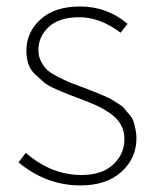

<svg xmlns="http://www.w3.org/2000/svg" viewBox="-20 -560 480 593"><path d="M228.5 12.7Q123 12.7 37.1 -58.6L59.6 -87.9Q138.7 -19.5 231.4 -19.5Q294.9 -19.5 329.6 -51.8Q364.3 -84 364.3 -130.9Q364.3 -155.3 353 -175.3Q341.8 -195.3 320.3 -210Q298.8 -224.6 279.8 -233.4Q260.7 -242.2 232.4 -252.9Q201.2 -264.6 190.9 -268.6Q180.7 -272.5 153.8 -284.2Q127 -295.9 115.7 -305.7Q104.5 -315.4 88.9 -330.1Q73.2 -344.7 67.4 -363.3Q61.5 -381.8 61.5 -403.3Q61.5 -460.9 105.5 -500.5Q149.4 -540 227.5 -540Q310.5 -540 374 -486.3L352.5 -459Q289.1 -506.8 224.6 -506.8Q163.1 -506.8 130.9 -477.1Q98.6 -447.3 98.6 -405.3Q98.6 -386.7 106.4 -371.1Q114.3 -355.5 124 -345.7Q133.8 -335.9 154.3 -325.2Q174.8 -314.5 187 -309.1Q199.2 -303.7 225.6 -293.9Q229.5 -293 250.5 -284.7Q271.5 -276.4 276.4 -274.4Q281.2 -272.5 299.8 -264.6Q318.4 -256.8 324.2 -252.9Q330.1 -249 344.7 -240.2Q359.4 -231.4 364.3 -224.6Q369.1 -217.8 378.9 -207Q388.7 -196.3 392.1 -185.5Q395.5 -174.8 398.4 -161.1Q401.4 -147.5 401.4 -132.8Q401.4 -71.3 355 -29.3Q308.6 12.7 228.5 12.7Z"/></svg>

Font: Gen Shin Gothic ExtraLight
Style: Regular
Weight: 100
Designer: [Source Han Sans]
Ryoko NISHIZUKA  (kana & ideographs); Paul D. Hunt (Latin, Greek & Cyrillic); Wenlong ZHANG  (bopomofo
Version: Version 1.002.20150607